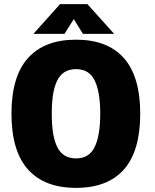

<svg xmlns="http://www.w3.org/2000/svg" viewBox="-20 -898 750 929"><path d="M532.5 -734H381.5L337 -805.5L292 -734H141.5L270.5 -878H403ZM348 11Q194.5 11 115 -78.5Q35.5 -168 35.5 -348Q35.5 -527.5 115.2 -616.8Q195 -706 348 -706Q500.5 -706 579.5 -616.8Q658.5 -527.5 658.5 -348Q658.5 -167.5 579.8 -78.2Q501 11 348 11ZM348 -131.5Q411.5 -131.5 438.2 -186.8Q465 -242 465 -348Q465 -453.5 438.2 -508.5Q411.5 -563.5 348 -563.5Q315 -563.5 291.8 -548.8Q268.5 -534 255.2 -505Q242 -476 236.2 -437.8Q230.5 -399.5 230.5 -348Q230.5 -296 236.2 -257.8Q242 -219.5 255.2 -190.2Q268.5 -161 291.8 -146.2Q315 -131.5 348 -131.5Z"/></svg>

Font: League Mono ExtraBold
Style: Regular
Weight: 800
Width: 6
Designer: Tyler Finck
Foundry: The League of Moveable Type / Tyler Finck
Version: Version 2.210